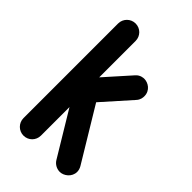

<svg xmlns="http://www.w3.org/2000/svg" viewBox="-232 -841 932 932"><g transform="rotate(45 234.0 -375.0)"><path d="M370 10C397 10 430 -14 430 -50C430 -60 427 -71 421 -81L256 -354L386 -500C400 -515 401 -532 401 -540C401 -580 367 -600 341 -600C337 -600 314 -600 297 -580L181 -450V-700C181 -733 155 -760 121 -760C88 -760 61 -733 61 -700V-50C61 -17 88 10 121 10C155 10 181 -17 181 -50V-246L318 -19C329 -1 349 10 370 10Z"/></g></svg>

Font: LS
Style: Bold
Weight: 700
Designer: BSozoo
Foundry: BSozoo
Version: Version 001.000